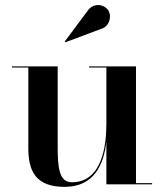

<svg xmlns="http://www.w3.org/2000/svg" viewBox="-20 -719 640 749"><path d="M373.5 -606C406 -614.5 417.5 -654 402.5 -678.5C388.5 -700.5 346 -712 322 -677L232.5 -557L235 -554ZM205 -460H27V-455.5H90.5V-141C90.5 -54 117.5 10 232 10C349.5 10 385 -80.5 395 -166.5V0H573.5V-4.5H510.5V-460H327.5V-455.5H395V-237C395 -147.5 377 -8 260 -8C211 -8 205 -64 205 -148Z"/></svg>

Font: Bodoni* 36pt Medium
Style: Regular
Weight: 500
Version: Version 2.3